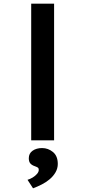

<svg xmlns="http://www.w3.org/2000/svg" viewBox="-20 -760 462 1040"><path d="M149 0V-740H273V0ZM159 260 129 214Q143 210 157 201.5Q171 193 180.5 182Q190 171 190 160Q190 151 184.5 147.5Q179 144 168 140Q153 135 144.5 125.5Q136 116 136 97Q136 71 156.5 56.5Q177 42 208 42Q241 42 267 63.5Q293 85 293 128Q293 152 281 173Q269 194 249.5 210.5Q230 227 206.5 239Q183 251 159 260Z"/></svg>

Font: Lexend Giga Medium
Style: Regular
Weight: 500
Designer: Bonnie Shaver-Troup, Thomas Jockin
Foundry: Lexend
Version: Version 1.007